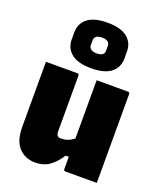

<svg xmlns="http://www.w3.org/2000/svg" viewBox="-159 -977 918 1089"><g transform="rotate(20 300.0 -432.0)"><path d="M236 -547Q247 -547 247 -536V-198Q247 -167 275 -167Q296 -167 314.5 -173.5Q333 -180 353 -195V-547H542Q553 -547 553 -536V0H364Q353 0 353 -11V-85H334Q309 -44 273 -16.5Q237 11 184 11Q123 11 85 -30Q47 -71 47 -152V-547ZM300 -875Q380 -875 419.5 -843.5Q459 -812 459 -759V-716Q459 -663 419.5 -631.5Q380 -600 300 -600Q220 -600 180.5 -631.5Q141 -663 141 -716V-759Q141 -812 180.5 -843.5Q220 -875 300 -875ZM300 -785Q254 -785 254 -752V-722Q254 -708 266 -699Q278 -690 300 -690Q346 -690 346 -722V-752Q346 -767 336 -775Q325 -785 300 -785Z"/></g></svg>

Font: Recursive Sn Lnr St Blk
Style: Regular
Weight: 900
Version: Version 1.079;hotconv 1.0.112;makeotfexe 2.5.65598; ttfautoh